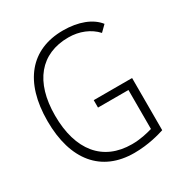

<svg xmlns="http://www.w3.org/2000/svg" viewBox="-166 -829 919 965"><g transform="rotate(-30 293.0 -346.5)"><path d="M337.9 9.8C420.4 9.8 488.3 -10.7 515.6 -19.5V-322.3H293V-279.3H469.7V-53.2C440.4 -44.9 399.4 -34.2 349.6 -34.2C182.1 -34.2 85.9 -150.4 85.9 -352.5C85.9 -547.4 178.7 -659.2 339.8 -659.2C402.8 -659.2 460.4 -635.7 498 -594.2L531.7 -627.4C494.1 -675.8 422.4 -703.1 334 -703.1C146.5 -703.1 39.1 -573.7 39.1 -347.7C39.1 -120.6 147.9 9.8 337.9 9.8Z"/></g></svg>

Font: Cascadia Mono PL ExtraLight
Style: Regular
Weight: 200
Monospace: yes
Designer: Aaron Bell
Foundry: Saja Typeworks
Version: Version 2404.023